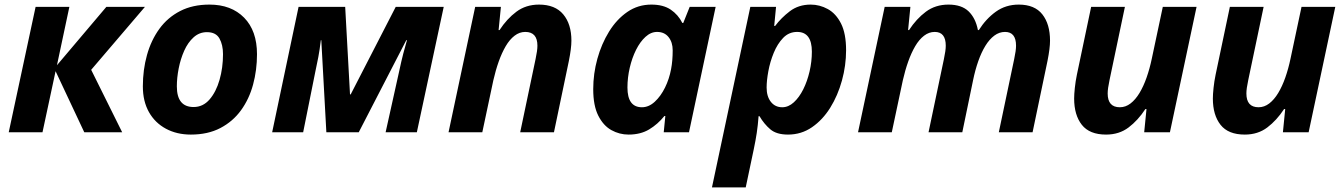

<svg xmlns="http://www.w3.org/2000/svg" viewBox="-20 -576 5851 836"><path d="M18 0 135 -546H282L228 -292L443 -546H611L377 -272L512 0H347L222 -266L165 0Z M811 10Q750 10 702.5 -15.5Q655 -41 628.5 -88Q602 -135 602 -200Q602 -272 620 -336.5Q638 -401 674 -450.5Q710 -500 764.5 -528Q819 -556 892 -556Q987 -556 1043 -499Q1099 -442 1099 -340Q1099 -271 1082 -208Q1065 -145 1029.5 -96Q994 -47 939.5 -18.5Q885 10 811 10ZM823 -110Q864 -110 892.5 -143Q921 -176 936 -228.5Q951 -281 951 -340Q951 -381 935.5 -408.5Q920 -436 881 -436Q848 -436 823 -413.5Q798 -391 782 -355Q766 -319 758 -278Q750 -237 750 -200Q750 -110 823 -110Z M1280 -546H1483L1504 -165H1507L1703 -546H1912L1795 0H1659L1719 -270Q1727 -308 1736 -343Q1745 -378 1752 -401H1749L1542 0H1401L1379 -401H1377Q1372 -359 1366 -327.5Q1360 -296 1353 -264L1300 0H1165Z M2049 -546H2161L2151 -445H2155Q2187 -494 2228.5 -525Q2270 -556 2327 -556Q2397 -556 2432.5 -513.5Q2468 -471 2468 -399Q2468 -366 2457 -311L2392 0H2245L2312 -319Q2320 -356 2320 -377Q2320 -437 2267 -437Q2242 -437 2220.5 -420.5Q2199 -404 2182 -375Q2165 -346 2151.5 -308Q2138 -270 2128 -226L2080 0H1933Z M2717 10Q2677 10 2642 -9.5Q2607 -29 2585 -72.5Q2563 -116 2563 -188Q2563 -255 2581 -320Q2599 -385 2632 -438.5Q2665 -492 2711.5 -524Q2758 -556 2816 -556Q2868 -556 2900.5 -534Q2933 -512 2951 -476H2955L2983 -546H3096L2980 0H2870L2877 -71H2873Q2844 -35 2806.5 -12.5Q2769 10 2717 10ZM2775 -109Q2805 -109 2831 -133Q2857 -157 2875.5 -194.5Q2894 -232 2902 -275Q2909 -311 2909 -357Q2909 -392 2891 -414.5Q2873 -437 2841 -437Q2814 -437 2790.5 -415.5Q2767 -394 2749.5 -359Q2732 -324 2722 -281Q2712 -238 2712 -195Q2712 -109 2775 -109Z M3080 240 3247 -546H3359L3351 -463H3355Q3381 -498 3419 -527Q3457 -556 3510 -556Q3549 -556 3584.5 -536.5Q3620 -517 3642 -473.5Q3664 -430 3664 -357Q3664 -291 3646 -225.5Q3628 -160 3595 -107Q3562 -54 3515.5 -22Q3469 10 3411 10Q3361 10 3334 -13Q3307 -36 3287 -70H3283Q3280 -30 3275 3Q3270 36 3262 74L3227 240ZM3386 -109Q3413 -109 3436.5 -130.5Q3460 -152 3477.5 -187Q3495 -222 3505 -265Q3515 -308 3515 -351Q3515 -437 3451 -437Q3415 -437 3390 -411Q3365 -385 3349 -346Q3333 -307 3325.5 -266Q3318 -225 3318 -195Q3318 -156 3336.5 -132.5Q3355 -109 3386 -109Z M3716 0 3832 -546H3944L3934 -445H3938Q3970 -494 4011.5 -525Q4053 -556 4110 -556Q4167 -556 4197.5 -526.5Q4228 -497 4238 -445H4242Q4273 -494 4316 -525Q4359 -556 4416 -556Q4485 -556 4518.5 -513.5Q4552 -471 4552 -399Q4552 -366 4541 -311L4476 0H4329L4396 -319Q4404 -356 4404 -377Q4404 -437 4356 -437Q4331 -437 4309.5 -421Q4288 -405 4270.5 -376.5Q4253 -348 4239.5 -309.5Q4226 -271 4217 -227L4170 0H4023L4090 -319Q4098 -356 4098 -377Q4098 -437 4050 -437Q4025 -437 4003.5 -420.5Q3982 -404 3965 -375Q3948 -346 3934.5 -308Q3921 -270 3911 -226L3863 0Z M4657 -147Q4657 -165 4660 -193.5Q4663 -222 4669 -251L4731 -546H4878L4811 -227Q4803 -190 4803 -169Q4803 -109 4856 -109Q4881 -109 4902.5 -125.5Q4924 -142 4941.5 -171Q4959 -200 4972.5 -238.5Q4986 -277 4995 -320L5043 -546H5190L5074 0H4962L4972 -101H4967Q4935 -52 4894 -21Q4853 10 4796 10Q4724 10 4690.5 -32.5Q4657 -75 4657 -147Z M5261 -147Q5261 -165 5264 -193.5Q5267 -222 5273 -251L5335 -546H5482L5415 -227Q5407 -190 5407 -169Q5407 -109 5460 -109Q5485 -109 5506.5 -125.5Q5528 -142 5545.5 -171Q5563 -200 5576.5 -238.5Q5590 -277 5599 -320L5647 -546H5794L5678 0H5566L5576 -101H5571Q5539 -52 5498 -21Q5457 10 5400 10Q5328 10 5294.5 -32.5Q5261 -75 5261 -147Z"/></svg>

Font: BC Sans
Style: Bold Italic
Weight: 700
Italic angle: -12°
Designer: Monotype Design Team
Province of B.C.
Foundry: Monotype Imaging Inc.
Version: Version 2.000;GOOG;noto-source:20170915:90ef993387c0